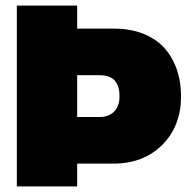

<svg xmlns="http://www.w3.org/2000/svg" viewBox="-20 -664 665 684"><path d="M40 0V-644H254.9V-562H387.2Q445.8 -562 491.9 -543.2Q538.1 -524.4 566.9 -491.5Q595.7 -458.5 610.4 -415Q625 -371.6 625 -320.8Q625 -215.3 558.3 -148.2Q491.7 -81.1 382.8 -81.1H254.9V0ZM254.9 -247.1H333Q368.2 -247.1 387 -266.8Q405.8 -286.6 405.8 -320.8Q405.8 -396 336.9 -396H254.9Z"/></svg>

Font: Kanit ExtraBold
Style: Regular
Weight: 800
Designer: Katatrad Team
Foundry: CadsonDemak
Version: Version 1.000;PS 001.000;hotconv 1.0.88;makeotf.lib2.5.64775